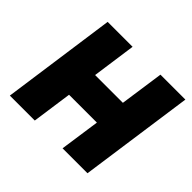

<svg xmlns="http://www.w3.org/2000/svg" viewBox="-154 -853 1045 1045"><g transform="rotate(45 369.0 -330.0)"><path d="M726.1 -660.2 632.8 0H440.9L474.1 -231H259.8L227.1 0H35.2L127.9 -660.2H319.8L284.2 -407.2H498L534.2 -660.2Z"/></g></svg>

Font: Human Sans Black
Style: Italic
Weight: 800
Italic angle: -8°
Designer: Tim Radville
Foundry: Continuum
Version: Version 1.000;FEAKit 1.0